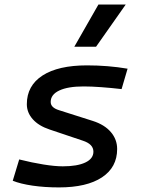

<svg xmlns="http://www.w3.org/2000/svg" viewBox="-20 -815 626 845"><path d="M239.7 9.8Q176.3 9.8 123 2Q69.8 -5.9 36.1 -19.5L64.5 -113.3Q121.1 -99.1 171.1 -91.1Q221.2 -83 256.3 -83Q320.3 -83 355.7 -99.9Q391.1 -116.7 391.1 -147.5Q391.1 -180.7 344.7 -195.8L198.2 -245.1Q149.9 -261.2 124 -290.5Q98.1 -319.8 98.1 -356.4Q98.1 -438 167.2 -482.7Q236.3 -527.3 362.8 -527.3Q455.1 -527.3 541.5 -512.7L515.1 -422.9Q469.2 -428.2 425.5 -431.4Q381.8 -434.6 348.1 -434.6Q278.8 -434.6 241 -416.7Q203.1 -398.9 203.1 -366.2Q203.1 -341.3 239.7 -330.1L388.7 -282.7Q440.4 -266.1 468 -233.6Q495.6 -201.2 495.6 -159.2Q495.6 -78.6 428.7 -34.4Q361.8 9.8 239.7 9.8ZM307.1 -609.4 413.1 -794.9H533.2L402.8 -609.4Z"/></svg>

Font: Cascadia Code NF
Style: Italic
Weight: 400
Italic angle: -10°
Monospace: yes
Designer: Aaron Bell
Foundry: Saja Typeworks
Version: Version 2404.023; ttfautohint (v1.8.4)